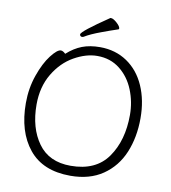

<svg xmlns="http://www.w3.org/2000/svg" viewBox="-95 -956 934 1050"><g transform="rotate(10 372.5 -431.0)"><path d="M442 -806Q431 -802 399.5 -790.5Q368 -779 345 -768.5Q322 -758 306 -748Q301 -746 297 -746Q292 -746 288.5 -749.5Q285 -753 285 -758Q285 -775 433 -875Q433 -875 436 -875Q449 -875 469.5 -856.5Q490 -838 490 -826Q490 -822 486 -821ZM197 -653Q209 -653 223 -639Q263 -675 306 -691.5Q349 -708 405 -708Q491 -708 556 -664Q621 -620 655.5 -541.5Q690 -463 690 -363Q690 -257 654.5 -172Q619 -87 546 -37Q473 13 366 13Q213 13 135.5 -82.5Q58 -178 58 -337Q58 -419 83.5 -492Q109 -565 143 -609Q177 -653 197 -653ZM358 -41Q498 -41 564 -135Q630 -229 630 -371Q630 -443 603.5 -509Q577 -575 524.5 -616.5Q472 -658 399 -658Q337 -658 270.5 -620.5Q204 -583 160.5 -510Q117 -437 117 -339Q117 -209 177.5 -125Q238 -41 358 -41Z"/></g></svg>

Font: JyunsaiKaai Light
Style: Regular
Weight: 300
Designer: Fontworks Inc.
Version: Version 0.030;April 7, 2024;FontCreator 14.0.0.2901 64-bit